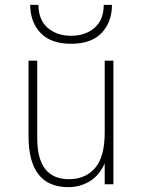

<svg xmlns="http://www.w3.org/2000/svg" viewBox="-20 -762 592 794"><path d="M413 -86Q389 -34 349 -11Q309 12 263 12Q98 12 98 -199V-511H134V-191Q134 -21 265 -21Q333 -21 373 -67Q413 -113 413 -214V-511H449V0H413ZM105 -742H139Q139 -680 177 -647Q215 -614 274 -614Q333 -614 371 -647Q409 -680 409 -742H443Q443 -671 400.5 -626Q358 -581 274 -581Q190 -581 147.5 -626Q105 -671 105 -742Z"/></svg>

Font: Overpass Thin
Style: Regular
Weight: 100
Designer: Delve Withrington, Thomas Jockin
Foundry: Delve Fonts
Version: Version 3.000;DELV;Overpass